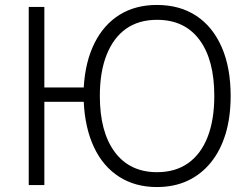

<svg xmlns="http://www.w3.org/2000/svg" viewBox="-20 -747 1019 775"><path d="M613 8Q526 8 461 -33.5Q396 -75 359.5 -152.5Q323 -230 318 -336H159V0H96V-719H159V-394H318Q324 -498 361.5 -573Q399 -648 463 -687.5Q527 -727 613 -727Q706 -727 772.5 -683Q839 -639 875 -556.5Q911 -474 911 -360Q911 -274 890.5 -206.5Q870 -139 831 -91Q792 -43 737.5 -17.5Q683 8 613 8ZM614 -52Q688 -52 739.5 -88.5Q791 -125 818 -194Q845 -263 845 -360Q845 -506 785 -586.5Q725 -667 614 -667Q540 -667 489 -631Q438 -595 410.5 -526Q383 -457 383 -360Q383 -214 443.5 -133Q504 -52 614 -52Z"/></svg>

Font: Nunitoga
Style: Light
Weight: 300
Designer: Vernon Adams
Foundry: Vernon Adams
Version: Version 1.0